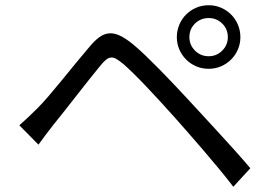

<svg xmlns="http://www.w3.org/2000/svg" viewBox="-20 -742 1040 734"><path d="M704 -600Q704 -570 725.5 -548.5Q747 -527 778 -527Q808 -527 829.5 -548.5Q851 -570 851 -600Q851 -631 829.5 -652Q808 -673 778 -673Q747 -673 725.5 -652Q704 -631 704 -600ZM656 -600Q656 -625 665.5 -647.5Q675 -670 691.5 -686.5Q708 -703 730 -712.5Q752 -722 778 -722Q803 -722 825 -712.5Q847 -703 863.5 -686.5Q880 -670 889.5 -647.5Q899 -625 899 -600Q899 -575 889.5 -553Q880 -531 863.5 -514.5Q847 -498 825 -488.5Q803 -479 778 -479Q752 -479 730 -488.5Q708 -498 691.5 -514.5Q675 -531 665.5 -553Q656 -575 656 -600ZM54 -263Q73 -280 88.5 -294.5Q104 -309 124 -329Q142 -347 166.5 -375.5Q191 -404 217.5 -436.5Q244 -469 271 -502Q298 -535 322 -563Q342 -587 360 -600Q378 -613 397.5 -614.5Q417 -616 439 -605.5Q461 -595 488 -573Q511 -554 537 -529Q563 -504 590 -476.5Q617 -449 644 -420.5Q671 -392 695 -366Q720 -339 750.5 -306Q781 -273 813.5 -237.5Q846 -202 878 -166.5Q910 -131 937 -99L872 -28Q846 -62 816.5 -97.5Q787 -133 757.5 -167.5Q728 -202 699.5 -234.5Q671 -267 647 -294Q621 -323 593.5 -353Q566 -383 540 -410.5Q514 -438 491 -460.5Q468 -483 452 -497Q436 -510 425 -516.5Q414 -523 404 -522Q394 -521 384.5 -513Q375 -505 362 -489Q344 -467 320.5 -437.5Q297 -408 272.5 -376.5Q248 -345 225 -316Q202 -287 185 -266Q169 -246 153.5 -225Q138 -204 127 -189Z"/></svg>

Font: SpoqaHanSansJP-Regular
Style: Regular
Weight: 400
Designer: [Source Han Sans]
Ryoko NISHIZUKA  (kana & ideographs); Paul D. Hunt (Latin, Greek & Cyrillic); Wenlong ZHANG  (bopomofo
Foundry: Spoqa (http://bi.spoqa.com)
Version: Version 1.002.20150607